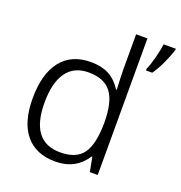

<svg xmlns="http://www.w3.org/2000/svg" viewBox="-137 -877 945 1004"><g transform="rotate(20 335.5 -375.0)"><path d="M56 -260Q56 -397 113.5 -470Q171 -543 279 -543Q337 -543 378 -522Q419 -501 451 -452H454Q450 -534 450 -571V-760H513V0H469L454 -80H450Q392 10 279 10Q171 10 113.5 -59.5Q56 -129 56 -260ZM563 -609Q574 -633 586.5 -679Q599 -725 603 -760H671V-753Q660 -718 641 -676.5Q622 -635 598 -600H563ZM452 -267Q452 -384 412.5 -436Q373 -488 286 -488Q205 -488 163.5 -430Q122 -372 122 -261Q122 -44 287 -44Q376 -44 413.5 -96Q451 -148 452 -267Z"/></g></svg>

Font: OpenSansMMV
Style: Light
Weight: 300
Foundry: Ascender Corporation
Version: Version 4.001